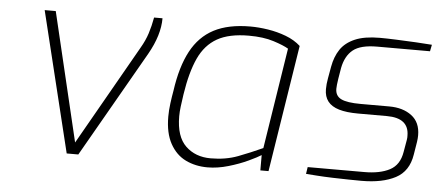

<svg xmlns="http://www.w3.org/2000/svg" viewBox="-42 -629 1661 725"><g transform="rotate(5 788.0 -267.0)"><path d="M231 0 101 -532H143L259 -44L474 -422Q491 -451 500 -479Q509 -507 515 -540H547Q547 -508 536.5 -473.5Q526 -439 505 -402L275 0Z M765 6Q719 6 682 -12Q645 -30 623 -70Q601 -110 601 -172Q601 -196 604.5 -222.5Q608 -249 612 -271Q625 -363 656.5 -422Q688 -481 742.5 -509.5Q797 -538 881 -538Q912 -538 947.5 -532.5Q983 -527 1016 -514.5Q1049 -502 1072 -481L996 0H965V-58Q951 -49 918 -33.5Q885 -18 844 -6Q803 6 765 6ZM774 -29Q831 -29 877 -46.5Q923 -64 969 -85L1029 -467Q1011 -478 972 -490.5Q933 -503 878 -503Q803 -503 758 -477.5Q713 -452 688.5 -399Q664 -346 651 -261Q647 -234 644.5 -214Q642 -194 642 -177Q642 -100 679 -64.5Q716 -29 774 -29Z M1349 6Q1331 6 1301 5.5Q1271 5 1238.5 4Q1206 3 1178.5 1Q1151 -1 1138 -2L1142 -28H1357Q1416 -28 1453 -47.5Q1490 -67 1498 -117L1506 -163Q1507 -168 1507 -171.5Q1507 -175 1507 -179Q1507 -246 1423 -246H1314Q1270 -246 1241.5 -254.5Q1213 -263 1199 -281Q1185 -299 1185 -327Q1185 -337 1186 -347Q1187 -357 1189 -368L1197 -413Q1204 -452 1222.5 -479.5Q1241 -507 1277 -522.5Q1313 -538 1371 -538Q1396 -538 1433.5 -536.5Q1471 -535 1508.5 -533Q1546 -531 1569 -529L1564 -504H1364Q1301 -504 1272.5 -481Q1244 -458 1235 -412L1228 -370Q1226 -356 1225 -347.5Q1224 -339 1224 -332Q1224 -305 1246.5 -294Q1269 -283 1320 -283H1429Q1481 -283 1514 -258Q1547 -233 1547 -184Q1547 -178 1546.5 -172Q1546 -166 1545 -159L1537 -110Q1527 -46 1477.5 -20Q1428 6 1349 6Z"/></g></svg>

Font: Exo Thin ExtraLight
Style: Italic
Weight: 250
Italic angle: -9°
Version: Version 2.000